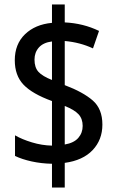

<svg xmlns="http://www.w3.org/2000/svg" viewBox="-20 -779 520 857"><path d="M212 -48Q164 -49 121 -58.5Q78 -68 47 -83V-175Q78 -157 122.5 -143.5Q167 -130 212 -129V-328Q124 -360 85 -401Q46 -442 46 -510Q46 -582 91.5 -626Q137 -670 212 -677V-759H269V-679Q352 -675 422 -641L395 -563Q337 -590 269 -596V-399Q351 -368 394 -330.5Q437 -293 437 -223Q437 -155 393.5 -109Q350 -63 269 -52V58H212ZM212 -594Q173 -589 153.5 -567Q134 -545 134 -513Q134 -478 151.5 -458.5Q169 -439 212 -422ZM269 -134Q310 -141 329.5 -163.5Q349 -186 349 -217Q349 -249 330.5 -269Q312 -289 269 -306Z"/></svg>

Font: Noto Sans Condensed Medium
Style: Regular
Weight: 500
Width: 3
Designer: Monotype Design Team
Foundry: Monotype Imaging Inc.
Version: Version 2.013; ttfautohint (v1.8.4.7-5d5b)